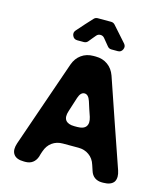

<svg xmlns="http://www.w3.org/2000/svg" viewBox="-136 -1064 1020 1169"><g transform="rotate(15 374.0 -479.5)"><path d="M437.5 -809.6Q425.8 -823.2 401.4 -853.5Q391.6 -865.2 376 -865.2Q360.4 -865.2 350.6 -852.5Q344.7 -845.7 331.5 -829.6Q318.4 -813.5 314.5 -808.6Q304.7 -796.9 289.1 -796.9H248Q226.6 -796.9 217.8 -816.4Q209 -835.9 222.7 -851.6Q269.5 -905.3 309.6 -948.2Q319.3 -959 334 -959H418Q432.6 -959 442.4 -948.2Q469.7 -918 528.3 -851.6Q542 -835.9 533.2 -816.4Q524.4 -796.9 503.9 -796.9H462.9Q447.3 -796.9 437.5 -809.6ZM693.4 -95.7Q700.2 -75.2 700.2 -58.6Q700.2 -39.1 691.4 -25.4Q672.9 0 625 0Q622.1 0 616.2 0Q589.8 0 570.3 -13.7Q551.8 -27.3 543.9 -52.7Q541 -61.5 538.1 -70.3Q535.2 -79.1 532.2 -87.9Q520.5 -126 491.2 -146.5Q462.9 -167 423.8 -167Q391.6 -167 326.2 -167Q287.1 -167 258.8 -146.5Q230.5 -126 217.8 -87.9Q214.8 -79.1 211.9 -70.3Q210 -61.5 207 -52.7Q198.2 -27.3 179.7 -13.7Q161.1 0 133.8 0Q130.9 0 125 0Q77.1 0 59.6 -25.4Q49.8 -39.1 49.8 -58.6Q49.8 -75.2 56.6 -95.7Q104.5 -232.4 151.4 -370.1Q199.2 -506.8 246.1 -643.6Q260.7 -684.6 292 -707Q324.2 -730.5 368.2 -730.5Q373 -730.5 382.8 -730.5Q426.8 -730.5 459 -707Q490.2 -684.6 504.9 -643.6Q551.8 -506.8 598.6 -370.1Q646.5 -232.4 693.4 -95.7ZM384.8 -287.1Q424.8 -287.1 439.5 -307.6Q454.1 -328.1 442.4 -366.2Q434.6 -388.7 426.8 -412.1Q419.9 -434.6 412.1 -458Q399.4 -496.1 375 -496.1Q350.6 -496.1 337.9 -458Q330.1 -434.6 323.2 -412.1Q315.4 -388.7 308.6 -366.2Q295.9 -328.1 310.5 -307.6Q326.2 -287.1 365.2 -287.1Q370.1 -287.1 375 -287.1Q379.9 -287.1 384.8 -287.1Z"/></g></svg>

Font: DeepSea
Style: Bold
Weight: 700
Designer: Stem
Version: Version 3.019;git-0a5106e0b